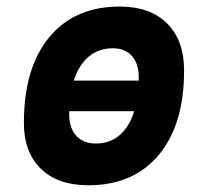

<svg xmlns="http://www.w3.org/2000/svg" viewBox="-20 -547 626 577"><path d="M245.1 9.8Q153.8 9.8 102.8 -39.8Q51.8 -89.4 51.8 -177.7Q51.8 -342.8 127.9 -435.1Q204.1 -527.3 339.8 -527.3Q431.2 -527.3 482.2 -476.6Q533.2 -425.8 533.2 -335Q533.2 -172.4 457 -81.3Q380.9 9.8 245.1 9.8ZM268.6 -115.7Q310.1 -115.7 339.4 -140.9Q368.7 -166 383.3 -212.9H188Q188 -208.5 188 -203.6Q188 -162.1 209.2 -138.9Q230.5 -115.7 268.6 -115.7ZM201.7 -304.7H397Q397 -309.1 397 -314Q397 -355.5 376.5 -378.7Q356 -401.9 318.8 -401.9Q276.4 -401.9 246.6 -376.7Q216.8 -351.6 201.7 -304.7Z"/></svg>

Font: CaskaydiaCove NFP
Style: Bold Italic
Weight: 700
Italic angle: -10°
Designer: Aaron Bell
Foundry: Saja Typeworks
Version: Version 2111.001; VTT 6.35;Nerd Fonts 3.1.1